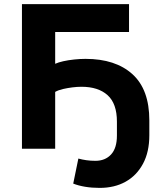

<svg xmlns="http://www.w3.org/2000/svg" viewBox="-20 -725 806 936"><path d="M466 191Q428 191 395 185.5Q362 180 337 170L362 48Q380 53 401 56Q422 59 445 59Q493 59 521.5 28Q550 -3 550 -64V-132Q550 -220 504.5 -261Q459 -302 377 -302Q356 -302 332.5 -299Q309 -296 287 -291Q265 -286 249 -277V0H87V-705H609V-569H249V-414Q264 -421 288.5 -426.5Q313 -432 342 -435Q371 -438 397 -438Q543 -438 625.5 -363.5Q708 -289 708 -138V-66Q708 16 677 73.5Q646 131 592 161Q538 191 466 191Z"/></svg>

Font: Nunito Sans 8pt ExtraBold
Style: Regular
Weight: 800
Version: Version 3.101;gftools[0.9.27]